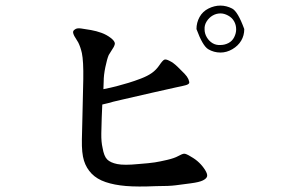

<svg xmlns="http://www.w3.org/2000/svg" viewBox="-20 -715 1040 687"><path d="M350 -396Q376 -401 397 -406.5Q418 -412 439.5 -418.5Q461 -425 484.5 -434Q508 -443 523.5 -454Q539 -465 550.5 -482Q562 -499 568 -501.5Q574 -504 587 -497Q600 -491 615.5 -476Q631 -461 640.5 -451Q650 -441 654 -432Q658 -422 657 -418Q655 -413 644 -410Q633 -407 610.5 -402.5Q588 -398 523.5 -383Q459 -368 419 -359Q379 -350 367 -346L346 -341Q345 -321 344 -294.5Q343 -268 342.5 -237.5Q342 -207 347 -186Q352 -156 363.5 -144.5Q375 -133 399.5 -128Q424 -123 475 -128Q515 -131 534 -134Q553 -137 578.5 -143Q604 -149 617.5 -156.5Q631 -164 638 -165Q645 -166 664 -154Q680 -145 692.5 -133Q705 -121 714 -106.5Q723 -92 721 -84Q719 -76 706 -69.5Q693 -63 662 -59Q631 -55 608.5 -52Q586 -49 539 -49Q472 -46 430.5 -49.5Q389 -53 358 -63.5Q327 -74 308 -93.5Q289 -113 280.5 -140Q272 -167 273 -216Q273 -233 275 -300Q277 -367 278 -432Q279 -496 273 -525Q268 -547 260 -563L246 -586Q240 -598 242 -603Q244 -608 251 -611.5Q258 -615 271 -613Q286 -611 305.5 -607.5Q325 -604 343 -597.5Q361 -591 376 -579.5Q391 -568 391 -559Q391 -555 387 -547L369 -518Q363 -504 357 -475Q351 -446 351 -424L350 -396ZM769 -527Q745 -527 725 -539Q705 -551 683 -611Q683 -634 694 -654Q705 -674 726 -684.5Q747 -695 768.5 -695Q790 -695 810.5 -684.5Q831 -674 854 -611Q854 -588 843 -569.5Q832 -551 811.5 -539Q791 -527 769 -527ZM712 -610Q712 -595 720 -581.5Q728 -568 740.5 -560.5Q753 -553 769 -554Q784 -554 797.5 -561Q811 -568 818 -582Q825 -596 825 -610Q825 -626 817.5 -639Q810 -652 796 -659.5Q782 -667 769 -667Q754 -667 741 -659.5Q728 -652 719.5 -638.5Q711 -625 712 -610Z"/></svg>

Font: ChillKai
Style: Regular
Weight: 400
Designer: ChillType
Foundry: 寒蝉字型
Version: Version 2.000